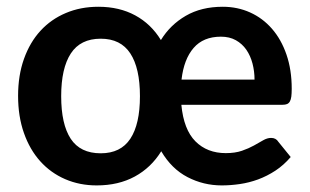

<svg xmlns="http://www.w3.org/2000/svg" viewBox="-20 -541 916 568"><path d="M516.5 -231Q523.5 -157.5 558.2 -122.8Q593 -88 648 -88Q675.5 -88 695.8 -95Q716 -102 731.2 -110.5Q746.5 -119 758.5 -126Q770.5 -133 782 -133Q796.5 -133 803.5 -121.5L840 -76.5Q819.5 -52.5 794.8 -36.2Q770 -20 743.5 -10.2Q717 -0.5 689.5 3.5Q662 7.5 636 7.5Q582 7.5 534.8 -17Q487.5 -41.5 457 -93.5Q427 -45 378.8 -18.8Q330.5 7.5 266 7.5Q215.5 7.5 172.8 -11Q130 -29.5 99 -64Q68 -98.5 50.8 -147.5Q33.5 -196.5 33.5 -257.5Q33.5 -318 51 -367Q68.5 -416 99.8 -450Q131 -484 174.8 -502.5Q218.5 -521 271 -521Q333 -521 380 -495.5Q427 -470 456 -422.5Q483.5 -467.5 529.5 -494.2Q575.5 -521 639 -521Q682.5 -521 719.8 -504.2Q757 -487.5 784.5 -456Q812 -424.5 827.5 -379.5Q843 -334.5 843 -278.5Q843 -264.5 841.8 -255.2Q840.5 -246 837.5 -240.8Q834.5 -235.5 829.2 -233.2Q824 -231 815.5 -231ZM733 -305.5Q733 -330 727 -353Q721 -376 708.8 -393.8Q696.5 -411.5 677.8 -422Q659 -432.5 633.5 -432.5Q581.5 -432.5 552.8 -399.2Q524 -366 517 -305.5ZM278 -87.5Q337 -87.5 365.5 -130.5Q394 -173.5 394 -256.5Q394 -339.5 365.5 -383Q337 -426.5 278 -426.5Q218 -426.5 189.5 -382.8Q161 -339 161 -256.5Q161 -173.5 189.2 -130.5Q217.5 -87.5 278 -87.5Z"/></svg>

Font: Lato
Style: Bold
Weight: 700
Designer: Lukasz Dziedzic with Adam Twardoch and Botio Nikoltchev
Foundry: tyPoland Lukasz Dziedzic
Version: Version 2.010; 2014-09-01; http://www.latofonts.com/; ttfaut